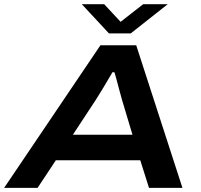

<svg xmlns="http://www.w3.org/2000/svg" viewBox="-41 -905 969 925"><path d="M767.1 -884.8 588.9 -744.1H483.9L353 -884.8H460.9L540 -799.8L648.9 -884.8ZM-21 0 442.9 -687H615.2L837.9 0H676.8L634.8 -132.8H228L140.1 0ZM310.1 -255.9H597.2L546.9 -423.8Q543.5 -435.1 534.4 -469.2Q525.4 -503.4 518.3 -529.5Q511.2 -555.7 509.8 -557.1H501Q446.8 -464.4 419.9 -422.9Z"/></svg>

Font: Archivo Expanded SemiBold
Style: Italic
Weight: 600
Width: 7
Italic angle: -10°
Designer: Hector Gatti
Foundry: Omnibus-Type
Version: Version 2.001